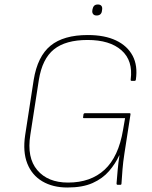

<svg xmlns="http://www.w3.org/2000/svg" viewBox="-20 -823 679 855"><path d="M280 12Q215 12 168.5 -15.5Q122 -43 101.5 -95Q81 -147 92 -221L130 -467Q147 -572 205 -619.5Q263 -667 371 -667Q446 -667 496.5 -643Q547 -619 570.5 -575Q594 -531 585 -468Q584 -463 580 -463H566Q561 -463 562 -469Q573 -553 521 -599Q469 -645 370 -645Q272 -645 220 -603Q168 -561 153 -467L115 -222Q99 -121 146 -65.5Q193 -10 283 -10Q384 -10 446 -67.5Q508 -125 528 -245L537 -297H353Q349 -297 350 -301L352 -315Q354 -319 358 -319H557Q562 -319 561 -313L534 -139Q528 -100 525.5 -68.5Q523 -37 521 -6Q521 0 516 0H504Q499 0 499 -6Q501 -33 504 -66Q507 -99 512 -131H511Q494 -94 465.5 -61Q437 -28 392.5 -8Q348 12 280 12ZM410 -754Q400 -754 395 -760Q390 -766 391 -775L392 -782Q394 -792 399.5 -797.5Q405 -803 416 -803Q426 -803 431 -797.5Q436 -792 435 -782L434 -775Q433 -765 427 -759.5Q421 -754 410 -754Z"/></svg>

Font: Sofia Sans Thin
Style: Italic
Weight: 250
Italic angle: -9°
Version: Version 4.100-B